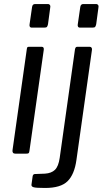

<svg xmlns="http://www.w3.org/2000/svg" viewBox="-20 -762 517 952"><path d="M126 -14Q125 -5 122 -2.5Q119 0 108 0H57Q48 0 44.5 -4.5Q41 -9 42 -17L113 -519Q114 -526 116 -528Q118 -530 124 -530H187Q193 -530 195.5 -526Q198 -522 197 -515ZM218 -642Q216 -633 213 -629Q210 -625 199 -625H138Q130 -625 127.5 -630.5Q125 -636 127 -644L139 -727Q141 -742 154 -742H219Q224 -742 227.5 -737Q231 -732 229 -724ZM359 31Q349 103 315 136.5Q281 170 204 170Q159 170 147 166.5Q135 163 136 154L142 111Q143 107 145 104.5Q147 102 151 101L203 99Q235 97 252.5 80Q270 63 276 21L352 -519Q354 -525 356 -527.5Q358 -530 364 -530H425Q431 -530 434 -525.5Q437 -521 436 -515L359 31ZM457 -642Q455 -633 452 -629Q449 -625 438 -625H377Q369 -625 366.5 -630.5Q364 -636 366 -644L378 -727Q380 -742 393 -742H458Q463 -742 466.5 -737Q470 -732 468 -724Z"/></svg>

Font: Libre Franklin
Style: Italic
Weight: 400
Italic angle: -8°
Designer: Pablo Impallari, Rodrigo Fuenzalida, Nhung Nguyen
Foundry: Impallari Type
Version: Version 3.000